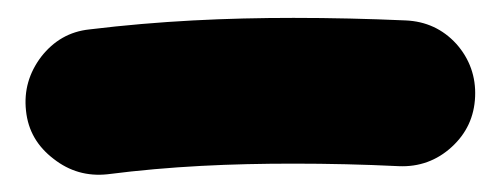

<svg xmlns="http://www.w3.org/2000/svg" viewBox="-20 -332 574 220"><path d="M9.8 -205.1C12.2 -182.1 22.9 -164.1 41.5 -149.9C59.6 -135.7 80.1 -129.9 103 -132.3C175.8 -141.6 244.6 -144.5 316.4 -144.5C356 -144.5 396 -143.6 437 -141.6C460 -140.6 480.5 -147.9 497.6 -163.6C514.6 -179.2 523.4 -198.2 524.4 -221.2C525.4 -244.1 518.1 -264.6 502.9 -281.7C487.3 -298.8 467.8 -307.6 444.8 -308.6C401.9 -310.5 358.9 -311.5 316.4 -311.5C239.7 -311.5 163.1 -308.1 82.5 -298.3C59.6 -295.9 41.5 -285.2 27.3 -267.1C13.2 -248.5 7.3 -228 9.8 -205.1Z"/></svg>

Font: Mikhak Black
Style: Regular
Weight: 900
Designer: Amin Abedi
Version: Version 3.2